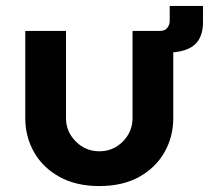

<svg xmlns="http://www.w3.org/2000/svg" viewBox="-20 -614 703 646"><path d="M314 12Q236 12 180 -19Q124 -50 94.5 -102Q65 -154 65 -217V-510H202V-217Q202 -171 235 -138Q268 -105 314 -105Q361 -105 393.5 -138Q426 -171 426 -217V-510H563V-217Q563 -154 533.5 -102Q504 -50 448.5 -19Q393 12 314 12ZM487 -437V-510H519Q535 -510 543 -520.5Q551 -531 551 -543V-594H663V-539Q663 -487 633 -462Q603 -437 540 -437Z"/></svg>

Font: MuseoModerno SemiBold
Style: Regular
Weight: 600
Designer: Pablo Cosgaya, Héctor Gatti, Marcela Romero, and the Authors of The MuseoModerno Project.
Foundry: Omnibus-Type Team
Version: Version 1.001